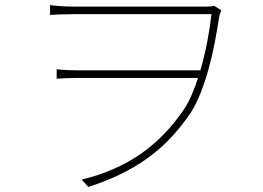

<svg xmlns="http://www.w3.org/2000/svg" viewBox="-20 -715 1040 759"><path d="M855 -674Q853 -670 850.5 -663.5Q848 -657 846 -646Q839 -599 829 -547Q819 -495 805 -444Q791 -393 773 -347.5Q755 -302 733 -268Q695 -212 652.5 -167.5Q610 -123 560 -87.5Q510 -52 452.5 -24.5Q395 3 329 24L303 -5Q435 -37 534 -105Q633 -173 708 -284Q724 -308 737.5 -339.5Q751 -371 763 -407H285Q261 -407 242 -406Q223 -405 204 -404V-441Q223 -439 242 -438Q261 -437 285 -437H772Q789 -495 800 -554Q811 -613 816 -659H270Q240 -659 216 -658Q192 -657 178 -656V-695Q190 -693 215.5 -691Q241 -689 270 -689H796Q816 -689 827 -692Z"/></svg>

Font: SpoqaHanSans
Style: Thin
Weight: 250
Designer: [Spoqa Han Sans] Dong-huui Kim \uAE40 \uB3D9 \uD718   [Noto Sans] Ryoko NISHIZUKA \u897F \u585A \u6DBC \u5B50  (kana & i
Foundry: Spoqa (http://bi.spoqa.com)
Version: Version 1.004;PS 1.004;hotconv 1.0.82;makeotf.lib2.5.63406